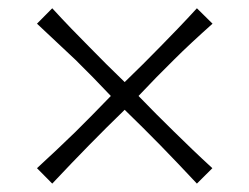

<svg xmlns="http://www.w3.org/2000/svg" viewBox="-20 -528 599 462"><path d="M105.7 -86.2C137.6 -120 167.1 -151 194.3 -178.6C221.4 -206.2 250 -234.8 280 -263.8C310 -234.8 338.6 -206.2 365.7 -178.6C392.9 -151 421.9 -120 453.8 -86.2L491 -123.3C457.1 -154.3 426.7 -183.8 399 -211C371 -238.1 342.4 -267.1 313.3 -297.1C342.4 -328.1 371 -357.1 398.6 -384.3C425.7 -411.4 456.7 -440 491.4 -471L453.8 -508.1C422.9 -474.3 393.3 -443.8 366.2 -416.2C339 -388.1 310 -359.5 280 -330.5C250 -359.5 221 -388.1 193.8 -416.2C166.2 -443.8 136.7 -474.3 105.7 -508.1L69 -471C103.3 -439 134.3 -410 161.9 -383.8C189 -357.1 217.6 -328.1 246.7 -297.1C217.6 -267.1 189.5 -238.1 161.9 -211C133.8 -183.8 102.9 -154.3 69 -123.3Z"/></svg>

Font: Pinar Light
Style: Regular
Weight: 300
Designer: Amin Abedi
Version: Version 2.00;September 9, 2021;FontCreator 13.0.0.2683 64-bi